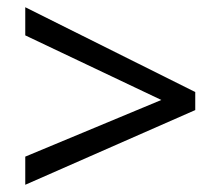

<svg xmlns="http://www.w3.org/2000/svg" viewBox="-20 -628 612 532"><path d="M50 -194 427 -351 50 -530V-608L521 -373V-323L50 -116Z"/></svg>

Font: Noto Sans Multani
Style: Regular
Weight: 400
Designer: Monotype Design Team
Foundry: Monotype Imaging Inc.
Version: Version 2.002; ttfautohint (v1.8.4.7-5d5b)